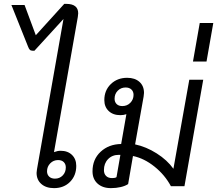

<svg xmlns="http://www.w3.org/2000/svg" viewBox="-20 -962 1122 992"><path d="M384 -893Q384 -888 382 -874L259 -176Q277 -183 293 -183Q330 -183 352 -161.5Q374 -140 374 -105Q374 -55 342 -22.5Q310 10 259 10Q218 10 193.5 -11.5Q169 -33 169 -69Q169 -75 171 -87L308 -864L158 -700H148Q139 -700 134 -705Q129 -710 125 -721L39 -936H107L165 -780L312 -942H322Q384 -942 384 -893ZM280 -135Q256 -135 239.5 -118Q223 -101 223 -77Q223 -60 234 -49.5Q245 -39 264 -39Q288 -39 304 -55.5Q320 -72 320 -97Q320 -114 309.5 -124.5Q299 -135 280 -135Z M1030 -550 933 0H863Q832 -58 778.5 -101Q725 -144 667 -156L642 -11Q627 -1 603.5 4.5Q580 10 553 10Q510 10 484 -13.5Q458 -37 458 -77Q458 -139 500 -178Q542 -217 606 -218L633 -372Q618 -367 602 -367Q564 -367 541.5 -388.5Q519 -410 519 -445Q519 -495 552.5 -527.5Q586 -560 637 -560Q677 -560 700.5 -539Q724 -518 724 -482Q724 -477 722 -463L678 -216Q735 -204 789.5 -169.5Q844 -135 876 -90L958 -550ZM670 -472Q670 -489 659 -499.5Q648 -510 629 -510Q605 -510 588.5 -493.5Q572 -477 572 -452Q572 -435 582.5 -424.5Q593 -414 612 -414Q637 -414 653.5 -431Q670 -448 670 -472ZM602 -162H594Q560 -162 538.5 -140Q517 -118 517 -83Q517 -64 528 -53Q539 -42 558 -42Q577 -42 582 -47Z M1012 -843H1082L1047 -644H977Z"/></svg>

Font: Bai Jamjuree
Style: Italic
Weight: 400
Italic angle: -10°
Version: Version 1.000; ttfautohint (v1.6)